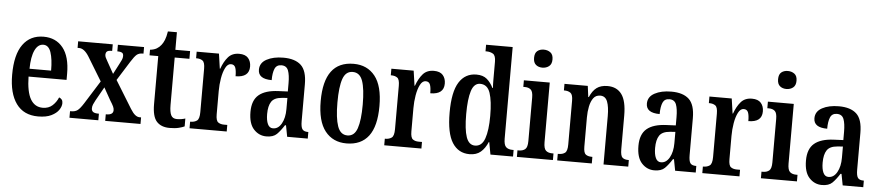

<svg xmlns="http://www.w3.org/2000/svg" viewBox="-44 -1045 6132 1338"><g transform="rotate(5 3022.0 -375.5)"><path d="M244 10Q143 10 91 -62Q39 -134 39 -264Q39 -405 90.5 -476Q142 -547 235 -547Q321 -547 370.5 -485.5Q420 -424 420 -305V-261H154Q156 -154 185.5 -103.5Q215 -53 271 -53Q312 -53 338.5 -77Q365 -101 379 -135Q390 -131 397.5 -122Q405 -113 405 -97Q405 -74 388.5 -49.5Q372 -25 336.5 -7.5Q301 10 244 10ZM307 -316Q307 -396 291 -443.5Q275 -491 238 -491Q200 -491 178.5 -445.5Q157 -400 156 -316Z M463 0V-46H470Q499 -46 516 -59Q533 -72 557 -110L658 -271L557 -437Q524 -490 488 -490H477V-536H719V-490H716Q690 -490 682 -481.5Q674 -473 674 -461Q674 -450 678.5 -440Q683 -430 692 -415L739 -331L777 -404Q786 -421 792 -434Q798 -447 798 -461Q798 -479 787 -484.5Q776 -490 759 -490H755V-536H938V-490H931Q907 -490 891.5 -477.5Q876 -465 851 -425L767 -291L885 -99Q903 -70 918.5 -58Q934 -46 949 -46H960V0H713V-46H717Q765 -46 765 -79Q765 -91 759 -104.5Q753 -118 734 -148L687 -232L633 -136Q625 -121 619 -107.5Q613 -94 613 -79Q613 -62 624.5 -54Q636 -46 662 -46H665V0Z M1164 10Q1105 10 1073.5 -24.5Q1042 -59 1042 -146V-482H981V-521Q1009 -524 1027.5 -535Q1046 -546 1058 -562Q1070 -577 1079 -599Q1088 -621 1094 -659H1157V-536H1260V-482H1157V-151Q1157 -101 1168.5 -78.5Q1180 -56 1209 -56Q1240 -56 1268 -65V-10Q1254 -3 1228 3.5Q1202 10 1164 10Z M1303 0V-46H1306Q1333 -46 1350.5 -58.5Q1368 -71 1368 -118V-422Q1368 -466 1352 -478Q1336 -490 1309 -490H1306V-536H1462L1477 -432H1480Q1498 -483 1526 -515Q1554 -547 1603 -547Q1646 -547 1666 -524Q1686 -501 1686 -465Q1686 -389 1591 -389Q1591 -430 1583 -450Q1575 -470 1552 -470Q1529 -470 1513.5 -440Q1498 -410 1490.5 -365.5Q1483 -321 1483 -276V-113Q1483 -69 1499 -57.5Q1515 -46 1540 -46H1563V0Z M1841 10Q1789 10 1752.5 -29.5Q1716 -69 1716 -151Q1716 -232 1761 -270Q1806 -308 1897 -312L1963 -315V-373Q1963 -430 1951 -461.5Q1939 -493 1903 -493Q1869 -493 1856.5 -464Q1844 -435 1844 -384Q1749 -384 1749 -449Q1749 -497 1795.5 -522Q1842 -547 1912 -547Q1994 -547 2035.5 -508.5Q2077 -470 2077 -375V-118Q2077 -76 2088 -61Q2099 -46 2127 -46H2130V0H1986L1971 -79H1964Q1938 -38 1913.5 -14Q1889 10 1841 10ZM1882 -50Q1919 -50 1941.5 -90Q1964 -130 1964 -191V-270L1926 -267Q1873 -263 1853 -233Q1833 -203 1833 -146Q1833 -102 1845 -76Q1857 -50 1882 -50Z M2401 10Q2306 10 2251.5 -59Q2197 -128 2197 -269Q2197 -547 2404 -547Q2499 -547 2553.5 -478.5Q2608 -410 2608 -269Q2608 -128 2555.5 -59Q2503 10 2401 10ZM2403 -46Q2452 -46 2471.5 -103Q2491 -160 2491 -269Q2491 -379 2471.5 -434.5Q2452 -490 2402 -490Q2353 -490 2333.5 -434.5Q2314 -379 2314 -269Q2314 -160 2334 -103Q2354 -46 2403 -46Z M2665 0V-46H2668Q2695 -46 2712.5 -58.5Q2730 -71 2730 -118V-422Q2730 -466 2714 -478Q2698 -490 2671 -490H2668V-536H2824L2839 -432H2842Q2860 -483 2888 -515Q2916 -547 2965 -547Q3008 -547 3028 -524Q3048 -501 3048 -465Q3048 -389 2953 -389Q2953 -430 2945 -450Q2937 -470 2914 -470Q2891 -470 2875.5 -440Q2860 -410 2852.5 -365.5Q2845 -321 2845 -276V-113Q2845 -69 2861 -57.5Q2877 -46 2902 -46H2925V0Z M3262 10Q3184 10 3141.5 -56.5Q3099 -123 3099 -267Q3099 -412 3141.5 -479.5Q3184 -547 3263 -547Q3309 -547 3336 -524Q3363 -501 3381 -464H3385Q3383 -487 3383 -515.5Q3383 -544 3383 -572V-647Q3383 -691 3363.5 -702.5Q3344 -714 3318 -714H3311V-760H3497V-120Q3497 -75 3513 -60.5Q3529 -46 3558 -46H3566V0H3408L3392 -86H3389Q3370 -41 3340 -15.5Q3310 10 3262 10ZM3295 -53Q3343 -53 3363 -110Q3383 -167 3383 -268Q3383 -372 3364 -428.5Q3345 -485 3294 -485Q3251 -485 3233 -428.5Q3215 -372 3215 -267Q3215 -159 3233.5 -106Q3252 -53 3295 -53Z M3715 -635Q3688 -635 3670 -650Q3652 -665 3652 -698Q3652 -732 3670 -746.5Q3688 -761 3715 -761Q3742 -761 3761.5 -746.5Q3781 -732 3781 -698Q3781 -665 3761.5 -650Q3742 -635 3715 -635ZM3593 0V-46H3603Q3630 -46 3646.5 -59.5Q3663 -73 3663 -117V-421Q3663 -463 3647.5 -476.5Q3632 -490 3606 -490H3595V-536H3776V-119Q3776 -74 3792 -60Q3808 -46 3835 -46H3845V0Z M3875 0V-46H3881Q3908 -46 3925 -58.5Q3942 -71 3942 -117V-423Q3942 -466 3925.5 -478Q3909 -490 3883 -490H3879V-536H4042L4052 -459H4056Q4075 -504 4104 -525.5Q4133 -547 4180 -547Q4245 -547 4279 -500.5Q4313 -454 4313 -352V-118Q4313 -71 4327 -58.5Q4341 -46 4368 -46H4372V0H4199V-339Q4199 -403 4185 -439.5Q4171 -476 4135 -476Q4104 -476 4087 -453Q4070 -430 4062.5 -393.5Q4055 -357 4055 -316V-113Q4055 -69 4070.5 -57.5Q4086 -46 4113 -46H4117V0Z M4555 10Q4503 10 4466.5 -29.5Q4430 -69 4430 -151Q4430 -232 4475 -270Q4520 -308 4611 -312L4677 -315V-373Q4677 -430 4665 -461.5Q4653 -493 4617 -493Q4583 -493 4570.5 -464Q4558 -435 4558 -384Q4463 -384 4463 -449Q4463 -497 4509.5 -522Q4556 -547 4626 -547Q4708 -547 4749.5 -508.5Q4791 -470 4791 -375V-118Q4791 -76 4802 -61Q4813 -46 4841 -46H4844V0H4700L4685 -79H4678Q4652 -38 4627.5 -14Q4603 10 4555 10ZM4596 -50Q4633 -50 4655.5 -90Q4678 -130 4678 -191V-270L4640 -267Q4587 -263 4567 -233Q4547 -203 4547 -146Q4547 -102 4559 -76Q4571 -50 4596 -50Z M4890 0V-46H4893Q4920 -46 4937.5 -58.5Q4955 -71 4955 -118V-422Q4955 -466 4939 -478Q4923 -490 4896 -490H4893V-536H5049L5064 -432H5067Q5085 -483 5113 -515Q5141 -547 5190 -547Q5233 -547 5253 -524Q5273 -501 5273 -465Q5273 -389 5178 -389Q5178 -430 5170 -450Q5162 -470 5139 -470Q5116 -470 5100.5 -440Q5085 -410 5077.5 -365.5Q5070 -321 5070 -276V-113Q5070 -69 5086 -57.5Q5102 -46 5127 -46H5150V0Z M5422 -635Q5395 -635 5377 -650Q5359 -665 5359 -698Q5359 -732 5377 -746.5Q5395 -761 5422 -761Q5449 -761 5468.5 -746.5Q5488 -732 5488 -698Q5488 -665 5468.5 -650Q5449 -635 5422 -635ZM5300 0V-46H5310Q5337 -46 5353.5 -59.5Q5370 -73 5370 -117V-421Q5370 -463 5354.5 -476.5Q5339 -490 5313 -490H5302V-536H5483V-119Q5483 -74 5499 -60Q5515 -46 5542 -46H5552V0Z M5727 10Q5675 10 5638.5 -29.5Q5602 -69 5602 -151Q5602 -232 5647 -270Q5692 -308 5783 -312L5849 -315V-373Q5849 -430 5837 -461.5Q5825 -493 5789 -493Q5755 -493 5742.5 -464Q5730 -435 5730 -384Q5635 -384 5635 -449Q5635 -497 5681.5 -522Q5728 -547 5798 -547Q5880 -547 5921.5 -508.5Q5963 -470 5963 -375V-118Q5963 -76 5974 -61Q5985 -46 6013 -46H6016V0H5872L5857 -79H5850Q5824 -38 5799.5 -14Q5775 10 5727 10ZM5768 -50Q5805 -50 5827.5 -90Q5850 -130 5850 -191V-270L5812 -267Q5759 -263 5739 -233Q5719 -203 5719 -146Q5719 -102 5731 -76Q5743 -50 5768 -50Z"/></g></svg>

Font: Noto Serif Khmer ExtraCondensed SemiBold
Style: Regular
Weight: 600
Width: 2
Designer: Danh Hong and the Monotype Design Team
Foundry: Monotype Imaging Inc.
Version: Version 2.004; ttfautohint (v1.8.4.7-5d5b)